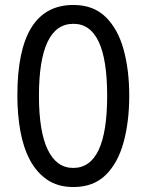

<svg xmlns="http://www.w3.org/2000/svg" viewBox="-20 -744 590 774"><path d="M501 -358Q501 -255 478.5 -171.5Q456 -88 406.5 -39Q357 10 276 10Q214 10 171 -19Q128 -48 101 -98.5Q74 -149 62 -216Q50 -283 50 -359Q50 -724 276 -724Q357 -724 406.5 -675Q456 -626 478.5 -543.5Q501 -461 501 -358ZM137 -358Q137 -214 172.5 -140.5Q208 -67 275 -67Q412 -67 412 -358Q412 -648 276 -648Q206 -648 171.5 -574.5Q137 -501 137 -358Z"/></svg>

Font: Noto Sans Myanmar ExtraCondensed
Style: Regular
Weight: 400
Width: 2
Designer: Monotype Design Team
Foundry: Monotype Imaging Inc.
Version: Version 2.107; ttfautohint (v1.8.4.7-5d5b)